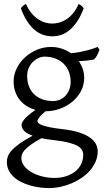

<svg xmlns="http://www.w3.org/2000/svg" viewBox="-20 -706 528 970"><path d="M336.9 -293Q336.9 -318.8 328.4 -342Q319.8 -365.2 303 -382.6Q286.1 -399.9 261 -409.9Q235.8 -419.9 203.1 -419.9Q190.9 -419.9 176 -413.6Q161.1 -407.2 147.9 -395Q134.8 -382.8 126 -364.3Q117.2 -345.7 117.2 -321.8Q117.2 -295.9 125.2 -272.7Q133.3 -249.5 149.7 -232.4Q166 -215.3 191.2 -205.3Q216.3 -195.3 251 -195.3Q265.1 -195.3 280.5 -201.4Q295.9 -207.5 308.3 -220Q320.8 -232.4 328.9 -250.5Q336.9 -268.6 336.9 -293ZM252.9 2Q234.4 0 218.8 -2.4Q203.1 -4.9 189.5 -7.8Q154.3 11.2 134 26.4Q113.8 41.5 103.5 53.5Q93.3 65.4 90.6 75.2Q87.9 85 87.9 92.8Q87.9 113.3 101.6 131.6Q115.2 149.9 138.2 163.3Q161.1 176.8 191.4 184.8Q221.7 192.9 254.9 192.9Q287.6 192.9 314.5 184.1Q341.3 175.3 360.4 159.9Q379.4 144.5 389.9 123.3Q400.4 102.1 400.4 76.7Q400.4 63 394 51.5Q387.7 40 371.1 30.8Q354.5 21.5 325.9 14.2Q297.4 6.8 252.9 2ZM405.3 -313Q405.3 -275.4 388.4 -244.4Q371.6 -213.4 344.2 -191.2Q316.9 -168.9 282.2 -156.5Q247.6 -144 211.9 -144H210Q186.5 -124.5 177.7 -111.6Q168.9 -98.6 168.9 -95.7Q168.9 -89.8 174.1 -84.2Q179.2 -78.6 193.1 -73.5Q207 -68.4 231.4 -63.2Q255.9 -58.1 293.9 -53.7Q347.2 -47.9 381.8 -36.1Q416.5 -24.4 437 -9Q457.5 6.3 465.6 23.9Q473.6 41.5 473.6 58.6Q473.6 85.4 463.4 109.6Q453.1 133.8 435.5 154.3Q418 174.8 394 191.4Q370.1 208 342.8 219.7Q315.4 231.4 286.1 237.8Q256.8 244.1 228 244.1Q205.1 244.1 180.7 241Q156.2 237.8 132.3 231Q108.4 224.1 87.2 213.6Q65.9 203.1 49.8 188.2Q33.7 173.3 24.2 154.5Q14.6 135.7 14.6 111.8Q14.6 99.1 19.3 85.2Q23.9 71.3 38.1 55.2Q52.2 39.1 77.6 20.5Q103 2 145 -20.5Q113.3 -31.7 101.1 -45.9Q88.9 -60.1 88.9 -74.7Q88.9 -78.6 91.3 -85.2Q93.8 -91.8 101.3 -101.3Q108.9 -110.8 122.8 -123Q136.7 -135.3 159.2 -150.9Q134.3 -157.7 114 -170.7Q93.8 -183.6 79.3 -201.9Q64.9 -220.2 56.9 -243.4Q48.8 -266.6 48.8 -293.9Q48.8 -329.6 64.9 -361.6Q81.1 -393.6 107.4 -417.2Q133.8 -440.9 167.5 -454.8Q201.2 -468.8 236.8 -468.8Q266.1 -468.8 291.7 -460.4Q317.4 -452.1 338.4 -437Q363.8 -439.5 384.3 -443.4Q404.8 -447.3 421.1 -451.7Q437.5 -456.1 450.2 -460.4Q462.9 -464.8 473.1 -468.8L482.9 -454.1Q477.1 -440.4 471.7 -429Q466.3 -417.5 455.1 -405.3Q436.5 -401.9 418.7 -399.9Q400.9 -397.9 378.4 -397Q391.1 -378.4 398.2 -357.4Q405.3 -336.4 405.3 -313ZM402.8 -664.1Q388.2 -624.5 369.9 -597.7Q351.6 -570.8 331.3 -554Q311 -537.1 289.1 -529.8Q267.1 -522.5 245.1 -522.5Q221.2 -522.5 198.7 -529.8Q176.3 -537.1 156 -554Q135.7 -570.8 117.9 -597.7Q100.1 -624.5 85.4 -664.1Q91.3 -672.9 97.2 -677.5Q103 -682.1 111.3 -686Q123.5 -658.2 139.4 -639.2Q155.3 -620.1 172.9 -608.6Q190.4 -597.2 208.7 -592Q227.1 -586.9 243.2 -586.9Q260.3 -586.9 279.1 -592Q297.9 -597.2 315.7 -608.6Q333.5 -620.1 349.4 -639.2Q365.2 -658.2 377 -686Q385.3 -682.1 391.1 -677.5Q397 -672.9 402.8 -664.1Z"/></svg>

Font: Gentium Plus Eur
Style: Regular
Weight: 400
Designer: J. Victor Gaultney, Annie Olsen, Iska Routamaa, Becca Hirsbrunner
Foundry: SIL International
Version: Version 5.000